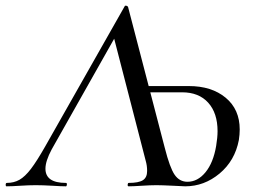

<svg xmlns="http://www.w3.org/2000/svg" viewBox="-57 -656 899 676"><path d="M-37 -5Q-37 -12 -33 -12Q-8 -12 11.5 -23Q31 -34 52 -61.5Q73 -89 103 -142L382 -634Q382 -636 385 -636Q392 -636 394 -631L523 -136Q541 -65 558 -40.5Q575 -16 603 -16Q639 -16 666.5 -49.5Q694 -83 704 -142Q709 -172 709 -194Q709 -258 676 -294.5Q643 -331 584 -331H436L437 -353H608Q688 -353 737.5 -312Q787 -271 787 -200Q787 -183 784 -163Q770 -90 716 -45Q662 0 595 0L553 -2Q513 -4 494 -4Q472 -4 442 -2Q412 0 396 0Q392 0 392.5 -6Q393 -12 396 -12Q431 -12 446 -21.5Q461 -31 461 -54Q461 -73 456 -90L339 -543L361 -548L125 -130Q103 -89 103 -62Q103 -12 175 -12Q179 -12 178.5 -6Q178 0 175 0Q158 0 128 -2Q94 -4 69 -4Q44 -4 14 -2Q-16 0 -34 0Q-37 0 -37 -5Z"/></svg>

Font: Cormorant Garamond Medium
Style: Italic
Weight: 500
Italic angle: -10°
Designer: Christian Thalmann (Catharsis Fonts)
Foundry: Catharsis Fonts
Version: Version 4.000